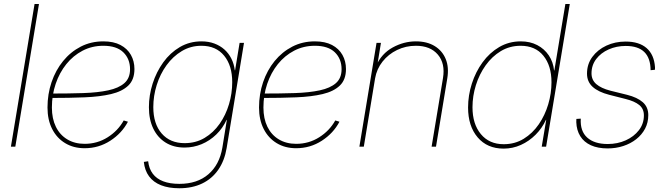

<svg xmlns="http://www.w3.org/2000/svg" viewBox="-20 -748 3396 979"><path d="M178.7 -727.5 58.1 0H35.6L156.2 -727.5Z M411.6 7.8Q355 7.8 312.3 -18.1Q269.5 -43.9 245.8 -90.6Q222.2 -137.2 222.2 -199.7Q222.2 -268.1 242.9 -329.1Q263.7 -390.1 301.8 -436.8Q339.8 -483.4 391.8 -510.3Q443.8 -537.1 506.8 -537.1Q559.1 -537.1 594.2 -518.6Q629.4 -500 647.5 -468Q665.5 -436 665.5 -396Q665.5 -341.8 634.3 -311.8Q603 -281.7 546.4 -268.3Q489.7 -254.9 411.6 -251.7Q333.5 -248.5 239.3 -248.5V-271Q330.6 -271 404.8 -273.4Q479 -275.9 532.2 -287.4Q585.4 -298.8 614.3 -324.2Q643.1 -349.6 643.1 -395Q643.1 -447.8 608.9 -481.2Q574.7 -514.6 506.8 -514.6Q449.2 -514.6 401.1 -489.5Q353 -464.4 318.1 -420.9Q283.2 -377.4 263.9 -320.6Q244.6 -263.7 244.6 -199.7Q244.6 -143.1 264.9 -101.6Q285.2 -60.1 323 -37.4Q360.8 -14.6 411.6 -14.6Q476.1 -14.6 528.8 -47.9Q581.5 -81.1 610.8 -133.8L632.3 -127.4Q601.6 -68.8 542.5 -30.5Q483.4 7.8 411.6 7.8Z M894 211.9Q839.8 211.9 801 196.5Q762.2 181.2 740 151.1Q717.8 121.1 713.4 77.6L735.4 74.2Q739.7 112.3 759 137.9Q778.3 163.6 812.3 176.5Q846.2 189.5 894.5 189.5Q985.8 189.5 1042.5 140.6Q1099.1 91.8 1113.8 4.9L1136.7 -136.7H1135.3Q1115.7 -94.2 1082.8 -62.3Q1049.8 -30.3 1008.1 -12.9Q966.3 4.4 920.9 4.4Q865.2 4.4 824.5 -21Q783.7 -46.4 761.5 -92.5Q739.3 -138.7 739.3 -201.2Q739.3 -262.2 758.3 -321.8Q777.3 -381.3 812.5 -430.2Q847.7 -479 897.2 -508.1Q946.8 -537.1 1007.3 -537.1Q1043.5 -537.1 1073 -526.1Q1102.5 -515.1 1124.5 -495.4Q1146.5 -475.6 1159.9 -448.7Q1173.3 -421.9 1177.2 -389.6H1178.7L1201.7 -529.3H1224.1L1135.7 6.8Q1125 71.3 1093 117.4Q1061 163.6 1010.7 187.7Q960.4 211.9 894 211.9ZM921.4 -18.1Q978.5 -18.1 1023.4 -44.9Q1068.4 -71.8 1099.9 -116.7Q1131.3 -161.6 1147.7 -216.8Q1164.1 -272 1164.1 -329.1Q1164.1 -413.6 1122.8 -464.1Q1081.5 -514.6 1006.8 -514.6Q952.1 -514.6 907 -487.5Q861.8 -460.4 829.1 -415.3Q796.4 -370.1 779.1 -314.5Q761.7 -258.8 761.7 -201.7Q761.7 -116.7 804.4 -67.4Q847.2 -18.1 921.4 -18.1Z M1490.2 7.8Q1433.6 7.8 1390.9 -18.1Q1348.1 -43.9 1324.5 -90.6Q1300.8 -137.2 1300.8 -199.7Q1300.8 -268.1 1321.5 -329.1Q1342.3 -390.1 1380.4 -436.8Q1418.5 -483.4 1470.5 -510.3Q1522.5 -537.1 1585.4 -537.1Q1637.7 -537.1 1672.9 -518.6Q1708 -500 1726.1 -468Q1744.1 -436 1744.1 -396Q1744.1 -341.8 1712.9 -311.8Q1681.6 -281.7 1625 -268.3Q1568.4 -254.9 1490.2 -251.7Q1412.1 -248.5 1317.9 -248.5V-271Q1409.2 -271 1483.4 -273.4Q1557.6 -275.9 1610.8 -287.4Q1664.1 -298.8 1692.9 -324.2Q1721.7 -349.6 1721.7 -395Q1721.7 -447.8 1687.5 -481.2Q1653.3 -514.6 1585.4 -514.6Q1527.8 -514.6 1479.7 -489.5Q1431.6 -464.4 1396.7 -420.9Q1361.8 -377.4 1342.5 -320.6Q1323.2 -263.7 1323.2 -199.7Q1323.2 -143.1 1343.5 -101.6Q1363.8 -60.1 1401.6 -37.4Q1439.5 -14.6 1490.2 -14.6Q1554.7 -14.6 1607.4 -47.9Q1660.2 -81.1 1689.5 -133.8L1710.9 -127.4Q1680.2 -68.8 1621.1 -30.5Q1562 7.8 1490.2 7.8Z M1892.6 -348.6 1835 0H1812.5L1899.9 -529.3H1922.4L1903.3 -412.1H1897.5Q1925.3 -474.6 1982.2 -505.9Q2039.1 -537.1 2100.6 -537.1Q2157.2 -537.1 2196.3 -513.2Q2235.4 -489.3 2252.7 -447Q2270 -404.8 2260.7 -348.6L2203.1 0H2180.7L2238.8 -350.1Q2251 -424.3 2212.6 -469.5Q2174.3 -514.6 2100.6 -514.6Q2049.3 -514.6 2004.9 -493.2Q1960.4 -471.7 1930.7 -434.1Q1900.9 -396.5 1892.6 -348.6Z M2547.9 9.8Q2464.4 9.8 2415.5 -47.6Q2366.7 -105 2366.7 -199.7Q2366.7 -261.7 2386 -321.8Q2405.3 -381.8 2440.7 -430.4Q2476.1 -479 2525.6 -508.1Q2575.2 -537.1 2635.3 -537.1Q2682.6 -537.1 2719.2 -518.1Q2755.9 -499 2778.3 -465.6Q2800.8 -432.1 2805.2 -388.7H2806.6L2862.8 -727.5H2885.3L2764.6 0H2742.2L2765.1 -136.7H2763.7Q2744.1 -94.2 2710.9 -61Q2677.7 -27.8 2636 -9Q2594.2 9.8 2547.9 9.8ZM2548.3 -12.7Q2605.5 -12.7 2650.6 -40.5Q2695.8 -68.4 2727.3 -114.3Q2758.8 -160.2 2775.4 -216.1Q2792 -272 2792 -328.6Q2792 -413.1 2750.7 -463.9Q2709.5 -514.6 2634.8 -514.6Q2579.1 -514.6 2533.9 -487.5Q2488.8 -460.4 2456.3 -414.8Q2423.8 -369.1 2406.5 -313.7Q2389.2 -258.3 2389.2 -201.2Q2389.2 -115.7 2431.9 -64.2Q2474.6 -12.7 2548.3 -12.7Z M3078.6 8.8Q3028.3 8.8 2992.9 -7.3Q2957.5 -23.4 2938.7 -53.7Q2919.9 -84 2918.5 -125Q2918.5 -130.4 2918.7 -133.3Q2918.9 -136.2 2918.9 -141.6L2941.4 -143.1Q2937.5 -79.6 2974.1 -46.6Q3010.7 -13.7 3078.6 -13.7Q3128.9 -13.7 3170.7 -32.5Q3212.4 -51.3 3237.8 -84.2Q3263.2 -117.2 3263.2 -159.7Q3263.2 -193.4 3239.5 -212.6Q3215.8 -231.9 3170.4 -243.2L3086.4 -264.6Q3031.2 -278.8 3002.2 -304.9Q2973.1 -331.1 2973.1 -372.6Q2973.1 -420.9 3000.2 -457.8Q3027.3 -494.6 3072 -515.4Q3116.7 -536.1 3169.9 -536.1Q3238.8 -536.1 3277.1 -502.7Q3315.4 -469.2 3319.8 -405.8Q3319.8 -402.3 3319.8 -399.4Q3319.8 -396.5 3319.3 -392.1L3297.4 -390.1Q3296.9 -451.7 3265.4 -482.7Q3233.9 -513.7 3170.4 -513.7Q3123.5 -513.7 3083.7 -496.1Q3043.9 -478.5 3020 -447Q2996.1 -415.5 2996.1 -374Q2996.1 -340.3 3020.5 -319.1Q3044.9 -297.9 3092.3 -285.6L3177.2 -264.6Q3229.5 -251.5 3257.6 -226.8Q3285.6 -202.1 3285.6 -161.1Q3285.6 -123 3269.3 -92Q3252.9 -61 3224.1 -38.3Q3195.3 -15.6 3157.7 -3.4Q3120.1 8.8 3078.6 8.8Z"/></svg>

Font: Inter 24pt Thin
Style: Italic
Weight: 250
Italic angle: -9.3988°
Version: Version 4.001;git-66647c0bb